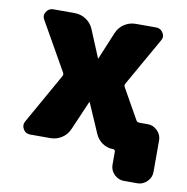

<svg xmlns="http://www.w3.org/2000/svg" viewBox="-74 -572 765 784"><g transform="rotate(10 308.5 -180.0)"><path d="M546 -105Q569 -105 586 -88Q603 -71 603 -48V83Q603 106 586 123Q569 140 546 140H490Q467 140 450 123Q433 106 433 83V28Q433 25 430.5 22.5Q428 20 425 20Q400 20 380 6.5Q360 -7 350 -30L297 -152Q297 -153 296 -153Q295 -153 295 -152L243 -32Q233 -8 211.5 6Q190 20 164 20H80Q61 20 51.5 3.5Q42 -13 51 -29L169 -238Q173 -245 169 -252L56 -451Q46 -467 56 -483.5Q66 -500 85 -500H173Q199 -500 220.5 -486Q242 -472 252 -448L299 -335Q299 -334 300 -334Q301 -334 301 -335L348 -448Q358 -472 379.5 -486Q401 -500 427 -500H511Q530 -500 540 -483.5Q550 -467 540 -451L427 -252Q423 -245 427 -238L498 -112Q502 -105 511 -105Z"/></g></svg>

Font: Rounded Mplus 1c Black
Style: Regular
Weight: 900
Version: Version 1.059.20150529